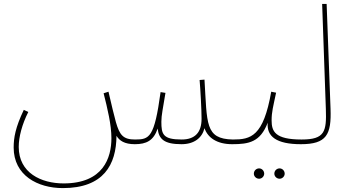

<svg xmlns="http://www.w3.org/2000/svg" viewBox="-20 -734 1770 984"><path d="M302 230C511 230 576 110 577 -38C592 -13 618 5 671 5C730 5 767 -13 788 -75C794 -22 820 5 910 5C976 5 1016 -28 1028 -77C1045 -28 1092 5 1170 5C1178 5 1184 -2 1184 -8C1184 -14 1181 -19 1173 -19C1030 -22 1042 -100 1028 -326L1003 -324C1007 -279 1013 -172 1013 -125C1013 -55 979 -19 911 -19C815 -19 807 -46 807 -110C807 -144 815 -177 828 -258L803 -262C771 -28 746 -19 672 -19C611 -19 593 -42 574 -108C562 -151 554 -188 536 -264L511 -256C531 -177 551 -94 551 -26C551 74 510 206 306 206C191 206 76 152 76 19C76 -32 93 -97 125 -160L102 -171C59 -81 50 -28 50 22C50 165 173 230 302 230Z M1413 182C1427 182 1439 170 1439 156C1439 141 1427 129 1413 129C1398 129 1386 141 1386 156C1386 170 1398 182 1413 182ZM1308 182C1322 182 1334 170 1334 156C1334 141 1322 129 1308 129C1293 129 1281 141 1281 156C1281 170 1293 182 1308 182Z M1170 5C1256 5 1314 -6 1352 -105C1346 -35 1396 5 1522 5C1530 5 1536 -2 1536 -8C1536 -14 1533 -19 1525 -19C1389 -19 1372 -61 1372 -117C1372 -161 1380 -187 1395 -259L1370 -264C1330 -34 1265 -19 1174 -19Z M1522 5C1654 5 1679 -44 1674 -177L1654 -714H1631L1650 -175C1654 -60 1645 -19 1526 -19Z"/></svg>

Font: Noto Sans Arabic Thin
Style: Regular
Weight: 100
Designer: Monotype Design Team, Nadine Chahine, Nizar Qandah and Khaled Hosny
Foundry: Monotype Imaging Inc.
Version: Version 2.012